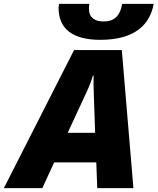

<svg xmlns="http://www.w3.org/2000/svg" viewBox="-79 -973 815 993"><path d="M440 -767C622 -767 697 -849 716 -953H553C541 -886 508 -862 457 -862C412 -862 381 -881 381 -928C381 -935 382 -945 383 -953H226C225 -948 224 -937 224 -933C224 -821 300 -767 440 -767ZM-59 0H140L201 -133H419L424 0H611L551 -714H304ZM271 -286 368 -495C382 -525 393 -553 402 -583H405C404 -555 405 -523 406 -491L413 -286Z"/></svg>

Font: Noto Sans UI Black
Style: Italic
Weight: 900
Italic angle: -372°
Designer: Monotype Design Team
Foundry: Monotype Imaging Inc.
Version: Version 1.901